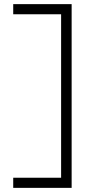

<svg xmlns="http://www.w3.org/2000/svg" viewBox="-20 -720 485 930"><path d="M44 190V141H282L276 149V-663L286 -651H44V-700H327V190Z"/></svg>

Font: Lexend Exa ExtraLight
Style: Regular
Weight: 250
Designer: Bonnie Shaver-Troup, Thomas Jockin
Foundry: Lexend
Version: Version 1.007